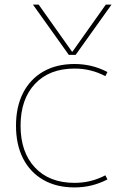

<svg xmlns="http://www.w3.org/2000/svg" viewBox="-20 -810 569 840"><path d="M124 -790H149L295 -584H297L443 -790H468L311 -570H281ZM306 10Q227 10 169.5 -23Q112 -56 81 -116.5Q50 -177 50 -260Q50 -343 81 -403.5Q112 -464 169.5 -497Q227 -530 306 -530Q344 -530 379.5 -521.5Q415 -513 450 -495L441 -477Q408 -494 375 -502Q342 -510 306 -510Q196 -510 133 -443Q70 -376 70 -260Q70 -144 133 -77Q196 -10 306 -10Q342 -10 375 -18Q408 -26 441 -43L450 -25Q415 -7 379.5 1.5Q344 10 306 10Z"/></svg>

Font: M PLUS 1 Thin
Style: Regular
Weight: 100
Designer: Coji Morishita
Foundry: UNDERFOREST DESIGN
Version: Version 1.001